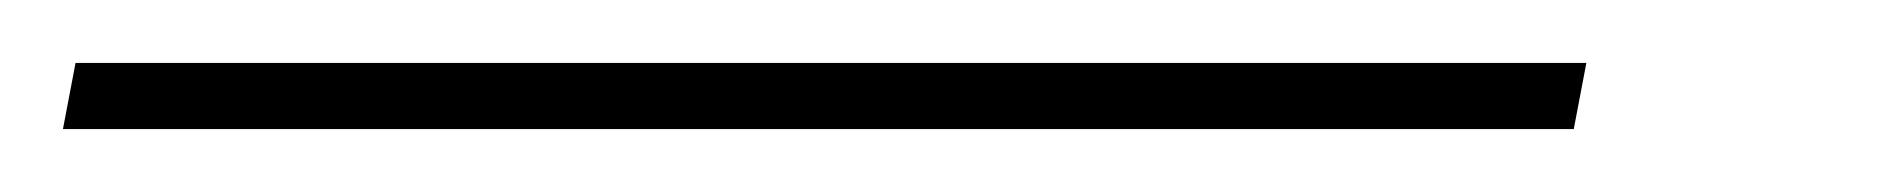

<svg xmlns="http://www.w3.org/2000/svg" viewBox="-81 39 601 61"><path d="M423 59H-57L-61 80H419Z"/></svg>

Font: Nacelle Thin
Style: Italic
Weight: 100
Italic angle: -12°
Designer: Sora Sagano
Foundry: Sora Sagano
Version: Version 1.000;FEAKit 1.0